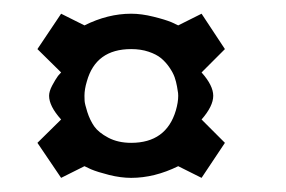

<svg xmlns="http://www.w3.org/2000/svg" viewBox="-20 -603 406 273"><path d="M49.8 -466.8Q49.8 -473.1 54.2 -481.4Q58.6 -489.7 62.5 -495.1L66.9 -500L33.2 -533.2L66.9 -583.5L100.1 -566.9Q133.3 -583.5 166.5 -583.5Q181.2 -583.5 198 -579.3Q214.8 -575.2 224.1 -571.3L233.4 -566.9L266.6 -583.5L299.8 -533.2L266.6 -500Q283.2 -481.4 283.2 -466.8Q283.2 -452.1 266.6 -433.1L299.8 -399.9L266.6 -350.1L233.4 -366.7Q199.7 -350.1 166.5 -350.1Q151.9 -350.1 135.3 -354.2Q118.7 -358.4 109.4 -362.3L100.1 -366.7L66.9 -350.1L33.2 -399.9L66.9 -433.1Q49.8 -452.1 49.8 -466.8ZM100.1 -466.8Q100.1 -463.9 100.3 -459.5Q100.6 -455.1 104.2 -443.6Q107.9 -432.1 114 -423.3Q120.1 -414.6 134 -407.2Q147.9 -399.9 166.5 -399.9Q216.3 -399.9 230 -445.8Q233.4 -457.5 233.4 -466.8Q233.4 -468.3 233.2 -470.7Q232.9 -473.1 231.7 -480Q230.5 -486.8 228.3 -493.2Q226.1 -499.5 220.9 -507.1Q215.8 -514.6 209 -520.3Q202.1 -525.9 191.2 -529.5Q180.2 -533.2 166.5 -533.2Q116.2 -533.2 103.5 -487.3Q100.1 -476.1 100.1 -466.8Z"/></svg>

Font: Malkor
Style: Regular
Weight: 400
Version: Version 1.3